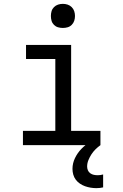

<svg xmlns="http://www.w3.org/2000/svg" viewBox="-20 -753 640 996"><path d="M99 0V-74H267V-447H115V-520H349V-74H501V0ZM306 -608Q293 -608 281 -611.5Q269 -615 260 -624Q251 -633 247.5 -645Q244 -657 244 -670Q244 -683 247.5 -695Q251 -707 260 -716Q269 -725 281 -729Q293 -733 306 -733Q319 -733 331 -729Q343 -725 352 -716Q361 -707 365 -695Q369 -683 369 -670Q369 -657 365 -645Q361 -633 352 -624Q343 -615 331 -611.5Q319 -608 306 -608ZM480 223Q465 223 450 220.5Q435 218 421 213Q407 208 394.5 199.5Q382 191 373 179Q364 167 360 152.5Q356 138 356 123Q356 94 369 67Q382 40 402.5 19Q423 -2 448 -17.5Q473 -33 501 -43V0Q487 10 475 22Q463 34 454 48Q445 62 438.5 78Q432 94 432 111Q432 121 436 130.5Q440 140 448.5 146Q457 152 467 154Q477 156 487 156Q494 156 501 155Q508 154 515 152V219Q507 221 498 222Q489 223 480 223Z"/></svg>

Font: Iosevka HT Extended
Style: Regular
Weight: 400
Width: 7
Monospace: yes
Designer: Belleve Invis
Foundry: Belleve Invis
Version: Version 32.3.0; ttfautohint (v1.8.4)